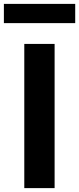

<svg xmlns="http://www.w3.org/2000/svg" viewBox="-50 -968 407 988"><path d="M75 0H231V-742H75ZM-30 -948V-849H337V-948Z"/></svg>

Font: Cheyenne Sans
Style: Bold
Weight: 700
Designer: The Public Sans project authors (U.S. Web Design System), Libre Franklin designed by Pablo Impallari and Rodrigo Fuenzal
Foundry: The Cheyenne Sans Project Authors
Version: Version 2.007